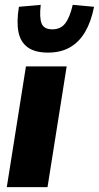

<svg xmlns="http://www.w3.org/2000/svg" viewBox="-20 -772 408 792"><path d="M8 0 87 -498H255L176 0ZM178 -555Q124 -555 94 -577Q64 -599 56 -641Q48 -683 58 -744L148 -752Q142 -700 151.5 -675.5Q161 -651 196 -651Q230 -651 249 -675.5Q268 -700 280 -752L368 -744Q356 -683 331.5 -641Q307 -599 269 -577Q231 -555 178 -555Z"/></svg>

Font: Nunito Sans 10pt Condensed Black
Style: Italic
Weight: 900
Width: 3
Italic angle: -9°
Designer: Vernon Adams
Foundry: Vernon Adams
Version: Version 3.101;gftools[0.9.27]